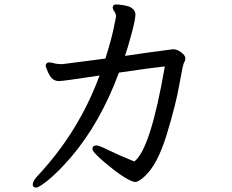

<svg xmlns="http://www.w3.org/2000/svg" viewBox="-20 -777 1040 862"><path d="M143 65Q155 65 197 31Q239 -3 296 -68Q430 -224 514 -451Q686 -476 720 -479Q656 -107 583 -52Q507 -83 466 -103.5Q425 -124 413 -124Q395 -124 395 -108Q395 -94 451 -47Q507 0 540.5 20Q574 40 587 40Q602 40 629 15Q687 -37 728.5 -173Q770 -309 785.5 -399Q801 -489 806.5 -496.5Q812 -504 812 -516Q812 -528 793.5 -542Q775 -556 757 -556Q654 -543 541 -526Q553 -560 570.5 -625Q588 -690 588 -711Q588 -746 532 -754Q513 -757 503 -757Q486 -757 486 -743Q486 -736 491.5 -728.5Q497 -721 499 -714.5Q501 -708 501 -704Q501 -700 489.5 -646Q478 -592 453 -514L260 -489Q246 -489 231 -491Q210 -497 199 -497Q185 -495 185 -480Q197 -444 210 -428.5Q223 -413 245 -413Q264 -413 427 -438Q335 -188 153 8Q127 34 127 52Q127 65 143 65Z"/></svg>

Font: LXGW WenKai Mono TC
Style: Bold
Weight: 700
Designer: LXGW / Fontworks Inc.
Foundry: LXGW / Fontworks Inc.
Version: Version 1.330